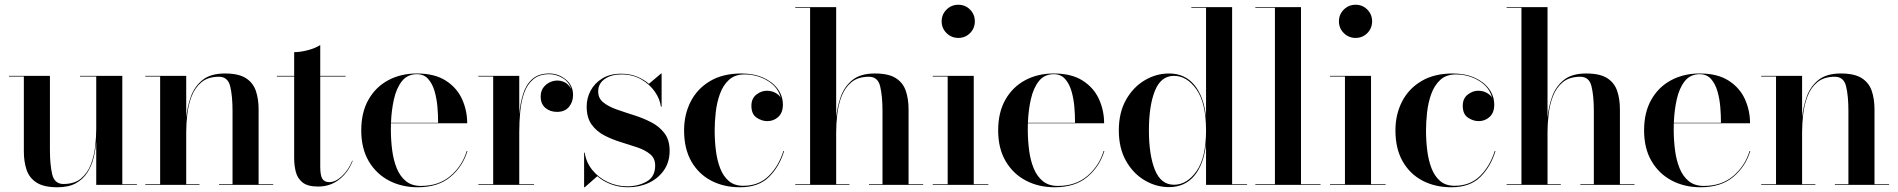

<svg xmlns="http://www.w3.org/2000/svg" viewBox="-20 -780 8007 810"><path d="M496 -3H557.6V0H386V-182.8Q383.4 -148.9 375 -114.8Q366.6 -80.8 348.8 -52.5Q330.9 -24.2 300.3 -7.1Q269.8 10 222.6 10Q165.1 10 134.4 -9.6Q103.8 -29.2 92.2 -63.4Q80.6 -97.5 80.6 -141V-457H18V-460H190.6V-148Q190.6 -85 200.3 -44.4Q210 -3.8 247.8 -3.8Q294.1 -3.8 321.8 -27Q349.5 -50.2 363.3 -86.5Q377.1 -122.8 381.6 -162.9Q386 -203.1 386 -237V-457H317.6V-460H496Z M593 -3H655.6V-457H593V-460H765.6V-283.9Q769.8 -328.1 784.7 -371Q799.6 -413.9 833.7 -441.9Q867.8 -470 929 -470Q986.5 -470 1017.2 -450.4Q1047.9 -430.8 1059.4 -396.6Q1071 -362.5 1071 -319V-3H1132.6V0H904V-3H961V-312Q961 -375 951.2 -415.6Q941.5 -456.2 903.8 -456.2Q857.4 -456.2 829.8 -433Q802.1 -409.8 788.3 -373.5Q774.5 -337.2 770.1 -297.1Q765.6 -256.9 765.6 -223V-3H821.6V0H593Z M1468 -102Q1450 -54 1411.9 -23.5Q1373.8 7 1322 7Q1278 7 1256.4 -10.3Q1234.9 -27.6 1227.9 -55.1Q1221 -82.5 1221 -113V-457H1148V-460H1221V-560Q1248 -560 1279.8 -568.6Q1311.5 -577.2 1331 -590V-460H1438V-457H1331V-77.4Q1331 -39.9 1339.9 -25.8Q1348.8 -11.6 1369 -11.6Q1396 -11.6 1423.2 -37.6Q1450.5 -63.5 1466 -102Z M1952 -143Q1932.5 -77.8 1880.5 -33.9Q1828.5 10 1742.2 10Q1674.8 10 1620.8 -18.3Q1566.9 -46.6 1535.4 -100.3Q1504 -154 1504 -230Q1504 -306 1534.6 -359.7Q1565.1 -413.4 1618.2 -441.7Q1671.2 -470 1738.8 -470Q1813.2 -470 1860.1 -440.2Q1907 -410.4 1929 -362.4Q1951 -314.5 1951 -260H1629.4Q1629 -247.2 1629 -234Q1629 -189 1634.5 -146.4Q1640 -103.9 1653.9 -69.8Q1667.8 -35.8 1692.6 -15.7Q1717.4 4.4 1756 4.4Q1831.2 4.4 1880.8 -38.1Q1930.2 -80.5 1949 -143ZM1738.8 -467Q1698.8 -467 1675.6 -437.6Q1652.4 -408.1 1641.9 -361.2Q1631.4 -314.4 1629.5 -262H1828.2Q1828.5 -292.8 1825.5 -328.2Q1822.5 -363.6 1813.4 -395.2Q1804.2 -426.9 1786.3 -446.9Q1768.4 -467 1738.8 -467Z M1998 -3H2060.6V-457H1998V-460H2170.6V-297.9Q2174.5 -344.5 2186.9 -383.7Q2199.2 -422.9 2225.6 -446.4Q2252 -470 2297.6 -470Q2335.1 -470 2366.4 -445.1Q2397.6 -420.2 2397.6 -379Q2397.6 -350 2380.3 -329Q2363 -308 2330 -308Q2300.8 -308 2280.9 -324.7Q2261 -341.4 2261 -373Q2261 -398.4 2275.9 -415.2Q2290.9 -432 2312.6 -437.8Q2334.4 -443.5 2355.8 -435.8Q2377.2 -428 2390.2 -404.2Q2379.8 -435.6 2352.6 -451.3Q2325.4 -467 2297.6 -467Q2255 -467 2229.6 -445.4Q2204.1 -423.9 2191.4 -388.1Q2178.8 -352.4 2174.7 -309.2Q2170.6 -266.1 2170.6 -223V-3H2233V0H1998Z M2446.8 10H2444.2V-136H2446.8Q2452.6 -95.4 2478.5 -63.2Q2504.4 -31.1 2543.1 -12.6Q2581.9 6 2626.2 6Q2672.5 6 2708.2 -14.2Q2744 -34.4 2744 -81.6Q2744 -111.9 2723.1 -129.3Q2702.2 -146.8 2669.3 -158Q2636.4 -169.2 2599.5 -180.4Q2562.6 -191.6 2529.7 -208.6Q2496.8 -225.6 2475.9 -254.6Q2455 -283.5 2455 -331Q2455 -366 2471.7 -397.6Q2488.4 -429.1 2520.9 -449.1Q2553.5 -469 2601 -469Q2636.8 -469 2666.2 -457.2Q2695.6 -445.4 2717.5 -426.4L2769.2 -470H2771.2V-330H2768.2Q2764.2 -362 2742.6 -393.3Q2720.9 -424.6 2684.8 -445.3Q2648.8 -466 2601.6 -466Q2558.9 -466 2531.2 -446.8Q2503.6 -427.5 2503.6 -394Q2503.6 -365.2 2525.4 -347.8Q2547.1 -330.4 2581.4 -318.3Q2615.8 -306.2 2654.3 -294.1Q2692.9 -282 2727.2 -264.3Q2761.5 -246.6 2783.2 -218.1Q2805 -189.5 2805 -144Q2805 -96.5 2781.1 -61.9Q2757.1 -27.4 2717.3 -8.7Q2677.5 10 2630 10Q2591.8 10 2558.4 -2.4Q2525 -14.8 2499.9 -36.6Z M3273.6 -367.2Q3263.1 -411.8 3219.1 -438.9Q3175 -466 3120.8 -466Q3079.9 -466 3054.9 -442.8Q3030 -419.6 3017 -383.2Q3004 -346.9 2999.5 -306.1Q2995 -265.2 2995 -230Q2995 -187.2 3000.1 -145.7Q3005.1 -104.1 3018.1 -70.4Q3031 -36.6 3054.6 -16.4Q3078.2 3.8 3115.4 3.8Q3181.1 3.8 3223.1 -37.8Q3265 -79.2 3285 -143H3288Q3268.5 -77.8 3224.6 -33.9Q3180.8 10 3102 10Q3033.5 10 2980.2 -17.9Q2926.9 -45.9 2896.4 -99.4Q2866 -153 2866 -230Q2866 -297 2893.8 -351.4Q2921.6 -405.9 2975.6 -437.9Q3029.5 -470 3108 -470Q3160 -470 3199.4 -452.5Q3238.8 -435 3260.8 -405.1Q3282.8 -375.2 3282.8 -338.2Q3282.8 -304.5 3263.4 -286.8Q3244 -269 3217 -269Q3193.8 -269 3171.9 -283.7Q3150 -298.4 3150 -333.8Q3150 -364.5 3170.9 -380.9Q3191.8 -397.2 3215 -397.2Q3236.2 -397.2 3252.6 -387.6Q3269 -378 3273.6 -367.2Z M3335 -3H3397.6V-747H3335V-750H3507.6V-284.4Q3511.8 -328.6 3526.7 -371.3Q3541.6 -414 3575.6 -442Q3609.6 -470 3671 -470Q3728.5 -470 3759.2 -450.4Q3789.9 -430.8 3801.4 -396.6Q3813 -362.5 3813 -319V-3H3874.6V0H3646V-3H3703V-312Q3703 -375 3693.2 -415.6Q3683.5 -456.2 3645.8 -456.2Q3599.4 -456.2 3571.8 -433Q3544.1 -409.8 3530.3 -373.5Q3516.5 -337.2 3512.1 -297.1Q3507.6 -256.9 3507.6 -223V-3H3563.6V0H3335Z M3952.6 -690Q3952.6 -719.2 3973.2 -739.6Q3993.8 -760 4023 -760Q4052.2 -760 4072.4 -739.6Q4092.6 -719.2 4092.6 -690Q4092.6 -660.8 4072.4 -640.4Q4052.2 -620 4023 -620Q3993.8 -620 3973.2 -640.4Q3952.6 -660.8 3952.6 -690ZM3915 -3H3978V-457H3915V-460H4088V-3H4149.6V0H3915Z M4639 -143Q4619.5 -77.8 4567.5 -33.9Q4515.5 10 4429.2 10Q4361.8 10 4307.8 -18.3Q4253.9 -46.6 4222.4 -100.3Q4191 -154 4191 -230Q4191 -306 4221.6 -359.7Q4252.1 -413.4 4305.2 -441.7Q4358.2 -470 4425.8 -470Q4500.2 -470 4547.1 -440.2Q4594 -410.4 4616 -362.4Q4638 -314.5 4638 -260H4316.4Q4316 -247.2 4316 -234Q4316 -189 4321.5 -146.4Q4327 -103.9 4340.9 -69.8Q4354.8 -35.8 4379.6 -15.7Q4404.4 4.4 4443 4.4Q4518.2 4.4 4567.8 -38.1Q4617.2 -80.5 4636 -143ZM4425.8 -467Q4385.8 -467 4362.6 -437.6Q4339.4 -408.1 4328.9 -361.2Q4318.4 -314.4 4316.5 -262H4515.2Q4515.5 -292.8 4512.5 -328.2Q4509.5 -363.6 4500.4 -395.2Q4491.2 -426.9 4473.3 -446.9Q4455.4 -467 4425.8 -467Z M5241 -3V0H5068V-173.1Q5058.2 -85.5 5018.1 -38.1Q4978 9.4 4912 9.4Q4857.5 9.4 4809.1 -19.2Q4760.6 -47.8 4730.3 -101.4Q4700 -155 4700 -230Q4700 -305 4730.3 -358.8Q4760.6 -412.5 4809.1 -441.2Q4857.5 -470 4912 -470Q4978 -470 5018.1 -422.3Q5058.2 -374.6 5068 -287V-747H5006V-750H5178V-3ZM5068 -230Q5068 -345.5 5027.6 -402.8Q4987.2 -460 4933 -460Q4877.5 -460 4852.2 -396.8Q4827 -333.5 4827 -230Q4827 -126.5 4852.2 -63.6Q4877.5 -0.6 4933 -0.6Q4987.2 -0.6 5027.6 -57.6Q5068 -114.5 5068 -230Z M5276 -3H5358.6V-747H5276V-750H5468.6V-3H5551V0H5276Z M5628.6 -690Q5628.6 -719.2 5649.2 -739.6Q5669.8 -760 5699 -760Q5728.2 -760 5748.4 -739.6Q5768.6 -719.2 5768.6 -690Q5768.6 -660.8 5748.4 -640.4Q5728.2 -620 5699 -620Q5669.8 -620 5649.2 -640.4Q5628.6 -660.8 5628.6 -690ZM5591 -3H5654V-457H5591V-460H5764V-3H5825.6V0H5591Z M6274.6 -367.2Q6264.1 -411.8 6220.1 -438.9Q6176 -466 6121.8 -466Q6080.9 -466 6055.9 -442.8Q6031 -419.6 6018 -383.2Q6005 -346.9 6000.5 -306.1Q5996 -265.2 5996 -230Q5996 -187.2 6001.1 -145.7Q6006.1 -104.1 6019.1 -70.4Q6032 -36.6 6055.6 -16.4Q6079.2 3.8 6116.4 3.8Q6182.1 3.8 6224.1 -37.8Q6266 -79.2 6286 -143H6289Q6269.5 -77.8 6225.6 -33.9Q6181.8 10 6103 10Q6034.5 10 5981.2 -17.9Q5927.9 -45.9 5897.4 -99.4Q5867 -153 5867 -230Q5867 -297 5894.8 -351.4Q5922.6 -405.9 5976.6 -437.9Q6030.5 -470 6109 -470Q6161 -470 6200.4 -452.5Q6239.8 -435 6261.8 -405.1Q6283.8 -375.2 6283.8 -338.2Q6283.8 -304.5 6264.4 -286.8Q6245 -269 6218 -269Q6194.8 -269 6172.9 -283.7Q6151 -298.4 6151 -333.8Q6151 -364.5 6171.9 -380.9Q6192.8 -397.2 6216 -397.2Q6237.2 -397.2 6253.6 -387.6Q6270 -378 6274.6 -367.2Z M6336 -3H6398.6V-747H6336V-750H6508.6V-284.4Q6512.8 -328.6 6527.7 -371.3Q6542.6 -414 6576.6 -442Q6610.6 -470 6672 -470Q6729.5 -470 6760.2 -450.4Q6790.9 -430.8 6802.4 -396.6Q6814 -362.5 6814 -319V-3H6875.6V0H6647V-3H6704V-312Q6704 -375 6694.2 -415.6Q6684.5 -456.2 6646.8 -456.2Q6600.4 -456.2 6572.8 -433Q6545.1 -409.8 6531.3 -373.5Q6517.5 -337.2 6513.1 -297.1Q6508.6 -256.9 6508.6 -223V-3H6564.6V0H6336Z M7364 -143Q7344.5 -77.8 7292.5 -33.9Q7240.5 10 7154.2 10Q7086.8 10 7032.8 -18.3Q6978.9 -46.6 6947.4 -100.3Q6916 -154 6916 -230Q6916 -306 6946.6 -359.7Q6977.1 -413.4 7030.2 -441.7Q7083.2 -470 7150.8 -470Q7225.2 -470 7272.1 -440.2Q7319 -410.4 7341 -362.4Q7363 -314.5 7363 -260H7041.4Q7041 -247.2 7041 -234Q7041 -189 7046.5 -146.4Q7052 -103.9 7065.9 -69.8Q7079.8 -35.8 7104.6 -15.7Q7129.4 4.4 7168 4.4Q7243.2 4.4 7292.8 -38.1Q7342.2 -80.5 7361 -143ZM7150.8 -467Q7110.8 -467 7087.6 -437.6Q7064.4 -408.1 7053.9 -361.2Q7043.4 -314.4 7041.5 -262H7240.2Q7240.5 -292.8 7237.5 -328.2Q7234.5 -363.6 7225.4 -395.2Q7216.2 -426.9 7198.3 -446.9Q7180.4 -467 7150.8 -467Z M7410 -3H7472.6V-457H7410V-460H7582.6V-283.9Q7586.8 -328.1 7601.7 -371Q7616.6 -413.9 7650.7 -441.9Q7684.8 -470 7746 -470Q7803.5 -470 7834.2 -450.4Q7864.9 -430.8 7876.4 -396.6Q7888 -362.5 7888 -319V-3H7949.6V0H7721V-3H7778V-312Q7778 -375 7768.2 -415.6Q7758.5 -456.2 7720.8 -456.2Q7674.4 -456.2 7646.8 -433Q7619.1 -409.8 7605.3 -373.5Q7591.5 -337.2 7587.1 -297.1Q7582.6 -256.9 7582.6 -223V-3H7638.6V0H7410Z"/></svg>

Font: Bodoni* 72 Medium
Style: Regular
Weight: 500
Version: Version 1.002; ttfautohint (v0.97) -l 8 -r 50 -G 200 -x 14 -